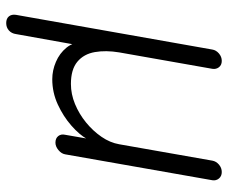

<svg xmlns="http://www.w3.org/2000/svg" viewBox="-76 -478 707 594"><g transform="rotate(90 277.0 -181.5)"><path d="M51.8 152.3Q38.1 152.3 31.2 144Q24.4 135.7 26.4 122.1L133.8 -485.4Q135.7 -497.1 146 -505.9Q156.2 -514.6 168.9 -514.6Q181.6 -514.6 188.5 -505.9Q195.3 -497.1 193.4 -485.4L142.6 -197.3Q135.7 -156.2 141.6 -122.1Q147.5 -87.9 171.4 -67.9Q195.3 -47.9 240.2 -47.9Q271.5 -47.9 302.2 -60.5Q333 -73.2 359.4 -94.7Q385.7 -116.2 403.8 -142.6Q421.9 -168.9 426.8 -197.3L477.5 -485.4Q479.5 -497.1 489.7 -505.9Q500 -514.6 512.7 -514.6Q525.4 -514.6 532.7 -505.9Q540 -497.1 538.1 -485.4L458 -30.3Q456.1 -18.6 444.8 -9.3Q433.6 0 421.9 0Q408.2 0 401.4 -8.8Q394.5 -17.6 397.5 -30.3L411.1 -108.4V-98.6Q397.5 -74.2 369.1 -49.3Q340.8 -24.4 303.7 -7.3Q266.6 9.8 225.6 9.8Q198.2 9.8 171.9 -1.5Q145.5 -12.7 127.9 -34.2Q110.4 -55.7 110.4 -87.9L122.1 -80.1L85.9 122.1Q84 135.7 74.7 144Q65.4 152.3 51.8 152.3Z"/></g></svg>

Font: Quicksand
Style: Italic
Weight: 400
Designer: Andrew Paglinawan
Foundry: Andrew Paglinawan
Version: Version 3.006